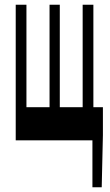

<svg xmlns="http://www.w3.org/2000/svg" viewBox="-20 -589 462 806"><path d="M368 0V197H407L412 -22V-139H372V-569H327V-139H231V-569H188V-139H91V-569H46V0Z"/></svg>

Font: 寒蝉无机体 CompactMedium
Style: Regular
Weight: 500
Width: 3
Designer: ChillTanhei {Warren2060}; 
Source Han Sans {Ryoko NISHIZUKA 西塚涼子 (kana, bopomofo & ideographs); Paul D. Hunt (Latin, Gre
Foundry: ChillType&Adobe
Version: Version 1.000;Glyphs 3.1.1 (3135)